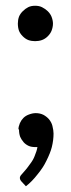

<svg xmlns="http://www.w3.org/2000/svg" viewBox="-20 -511 246 667"><path d="M44 -61Q44 -71 49 -83Q54 -94 61 -101Q69 -109 80 -113Q93 -118 104 -118Q119 -118 131 -112Q142 -106 150 -97Q159 -86 162 -74Q166 -58 166 -47Q166 -24 160 0Q155 20 141 48Q130 71 111 94Q91 120 70 136L56 121Q49 114 49 107Q49 101 56 94L69 79Q72 76 85 58Q95 45 100 32Q108 13 110 0H104Q89 0 80 -4Q69 -9 62 -17Q53 -28 50 -36Q46 -47 46 -62ZM42 -429Q42 -442 46 -453Q50 -463 59 -472Q68 -481 78 -486Q88 -491 102 -491Q116 -491 126 -486Q138 -480 146 -472Q155 -463 159 -453Q164 -440 164 -429Q164 -417 159 -404Q155 -394 146 -385Q137 -376 126 -372Q115 -368 102 -368Q89 -368 78 -372Q68 -376 59 -385Q50 -394 46 -404Q42 -415 42 -430Z"/></svg>

Font: Aleo
Style: Regular
Weight: 400
Designer: Alessio Laiso
Version: Version 1.1